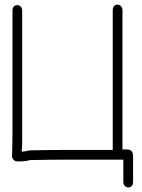

<svg xmlns="http://www.w3.org/2000/svg" viewBox="-20 -704 626 849"><path d="M502 -683.6Q521.5 -678.7 521.5 -658.2V-43H541Q568.4 -43 568.4 -15.6V99.6Q568.4 125 544.9 125Q525.4 120.1 525.4 99.6V2H259.8Q207 2 111.3 3.9Q97.2 9.8 56.6 9.8Q41 9.8 33.2 -7.8Q35.2 -85.9 35.2 -125V-656.2Q35.2 -681.6 58.6 -681.6Q78.1 -676.8 78.1 -656.2V-72.3Q78.1 -59.6 76.2 -33.2Q100.1 -35.6 111.3 -39.1Q207 -41 259.8 -41H478.5V-658.2Q478.5 -683.6 502 -683.6Z"/></svg>

Font: CEF Fonts CJK
Style: Regular
Weight: 400
Designer: PartyBoss (派对大魔王)
Version: Release 2.25